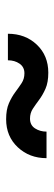

<svg xmlns="http://www.w3.org/2000/svg" viewBox="208 -666 180 636"><g transform="rotate(90 298.0 -348.0)"><path d="M375 -278.3Q342.8 -278.3 321.8 -287.6Q300.8 -296.9 285.2 -308.6Q269.5 -320.3 255.4 -329.6Q241.2 -338.9 222.7 -338.9Q202.1 -338.9 190.9 -322.8Q179.7 -306.6 179.7 -284.2H91.8Q91.8 -341.8 127.9 -379.9Q164.1 -418 220.7 -418Q252.9 -418 273.9 -408.7Q294.9 -399.4 310.5 -387.7Q326.2 -376 340.3 -366.7Q354.5 -357.4 373 -357.4Q394.5 -357.4 405.3 -374Q416 -390.6 416 -412.1H503.9Q503.9 -355.5 467.8 -316.9Q431.6 -278.3 375 -278.3Z"/></g></svg>

Font: Sen Medium
Style: Regular
Weight: 500
Designer: Kosal Sen, Philatype
Foundry: Philatype
Version: Version 2.000;gftools[0.9.31]